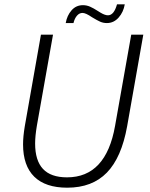

<svg xmlns="http://www.w3.org/2000/svg" viewBox="-20 -861 696 891"><path d="M87 -191Q87 -227 95 -275L170 -700H226L151 -277Q143 -229 143 -195Q143 -116 179.5 -77Q216 -38 291 -38Q472 -38 514 -277L589 -700H645L570 -275Q544 -130 476 -60Q408 10 292 10Q191 10 139 -41Q87 -92 87 -191ZM365 -837Q382 -837 398 -830Q414 -823 434 -810Q437 -808 447 -802Q457 -796 465.5 -793Q474 -790 481 -790Q509 -790 523 -841H559Q553 -805 530.5 -779.5Q508 -754 476 -754Q459 -754 444.5 -760.5Q430 -767 407 -781Q378 -801 363 -801Q348 -801 337 -788Q326 -775 321 -754H285Q291 -789 312 -813Q333 -837 365 -837Z"/></svg>

Font: Sarabun ExtraLight
Style: Italic
Weight: 275
Italic angle: -10°
Designer: Suppakit Chalermlarp | Katatrad Co.,Ltd.
Foundry: Cadson Demak Co.,Ltd.
Version: Version 1.000; ttfautohint (v1.6)